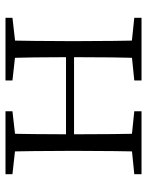

<svg xmlns="http://www.w3.org/2000/svg" viewBox="64 -612 548 717"><g transform="rotate(-90 338.5 -254.0)"><path d="M130 0H198C196 -48 195 -158 195 -256V-275C195 -349 196 -460 198 -508H130C132 -460 133 -349 133 -283V-226C133 -158 132 -48 130 0ZM479 0H546C544 -48 543 -158 543 -226V-283C543 -349 544 -460 546 -508H479C482 -460 483 -349 483 -275V-256C483 -158 482 -48 479 0ZM46 0H281V-27L175 -38H155L46 -27ZM46 -482 155 -470H175L281 -482V-508H46ZM396 0H630V-27L525 -38H504L396 -27ZM396 -482 504 -470H525L630 -482V-508H396ZM163 -252H513V-282H163Z"/></g></svg>

Font: Source Han Serif CN VF
Style: Regular
Weight: 250
Designer: Ryoko NISHIZUKA 西塚涼子 (kana & ideographs); Frank Grießhammer (Latin, Greek & Cyrillic); Wenlong ZHANG 张文龙 (bopomofo); San
Foundry: Adobe
Version: Version 2.002;hotconv 1.1.0;makeotfexe 2.6.0